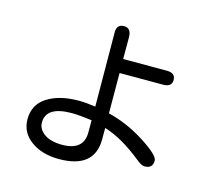

<svg xmlns="http://www.w3.org/2000/svg" viewBox="-119 -959 1239 1142"><g transform="rotate(15 500.0 -388.0)"><path d="M555.7 -206.1V-130.9Q551.8 43.9 336.9 43.9Q232.4 43.9 164.1 -5.9Q95.7 -55.7 95.7 -137.7Q95.7 -228.5 170.4 -275.4Q245.1 -322.3 363.3 -322.3Q407.2 -322.3 465.8 -313.5L462.9 -770.5Q462.9 -820.3 507.8 -820.3Q552.7 -820.3 552.7 -762.7V-629.9H822.3Q875 -629.9 875 -586.9Q875 -543.9 822.3 -543.9H553.7L554.7 -295.9Q673.8 -266.6 782.2 -196.8Q890.6 -127 890.6 -94.7Q890.6 -45.9 840.8 -45.9Q822.3 -45.9 793 -69.3Q664.1 -173.8 555.7 -206.1ZM465.8 -229.5Q383.8 -240.2 342.8 -240.2Q183.6 -240.2 183.6 -140.6Q183.6 -99.6 223.1 -71.3Q262.7 -43 333 -43Q463.9 -43 465.8 -151.4Z"/></g></svg>

Font: MotoyaLMaru
Style: W3 mono
Weight: 400
Version: Version 1.01